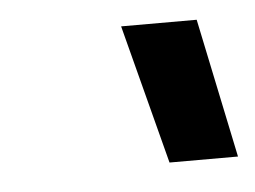

<svg xmlns="http://www.w3.org/2000/svg" viewBox="-29 -732 323 243"><g transform="rotate(-5 132.5 -610.5)"><path d="M178 -522 132 -699H228L265 -522Z"/></g></svg>

Font: Kanit
Style: Italic
Weight: 400
Italic angle: -12°
Designer: Katatrad Team
Foundry: CadsonDemak
Version: Version 2.000; ttfautohint (v1.8.3)